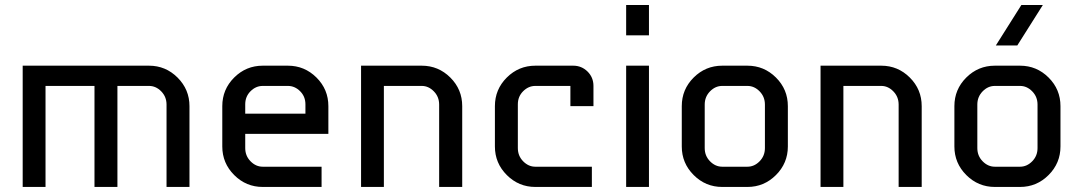

<svg xmlns="http://www.w3.org/2000/svg" viewBox="-20 -740 4277 760"><path d="M569.8 -480Q635.7 -480 682.9 -432.9Q730 -385.7 730 -319.8V0H639.2V-326.2Q639.2 -356.9 618.2 -378.4Q597.2 -399.9 569.8 -399.9H444.8V0H354V-399.9H160.2V0H69.8V-480Z M1279.8 -210H950.7V-153.8Q950.7 -123 971.7 -101.6Q992.7 -80.1 1020 -80.1H1252.9V0H1020Q954.1 0 907 -47.1Q859.9 -94.2 859.9 -160.2V-319.8Q859.9 -386.2 907 -433.1Q954.1 -480 1020 -480H1119.6Q1185.5 -480 1232.7 -433.1Q1279.8 -386.2 1279.8 -319.8ZM1189 -290V-327.1Q1189 -357.9 1168 -378.9Q1147 -399.9 1119.6 -399.9H1020Q992.7 -399.9 971.7 -378.9Q950.7 -357.9 950.7 -327.1V-290Z M1809.6 0H1718.3V-326.2Q1718.3 -356.9 1697.3 -378.4Q1676.3 -399.9 1649.4 -399.9H1499.5V0H1409.2V-480H1649.4Q1715.3 -480 1762.5 -433.1Q1809.6 -386.2 1809.6 -319.8Z M2322.8 0H2099.1Q2033.2 0 1986.1 -47.1Q1939 -94.2 1939 -160.2V-319.8Q1939 -386.2 1986.1 -433.1Q2033.2 -480 2099.1 -480H2249Q2282.2 -480 2305.7 -456.8Q2329.1 -433.6 2329.1 -399.9V-319.8H2237.8V-399.9H2099.1Q2071.8 -399.9 2050.8 -378.9Q2029.8 -357.9 2029.8 -327.1V-153.8Q2029.8 -123 2050.8 -101.6Q2071.8 -80.1 2099.1 -80.1H2322.8Z M2548.8 0H2458.5V-480H2548.8ZM2548.8 -600.1H2458.5V-720.2H2548.8Z M3098.6 -160.2Q3098.6 -94.2 3051.5 -47.1Q3004.4 0 2938.5 0H2838.9Q2772.9 0 2725.8 -47.1Q2678.7 -94.2 2678.7 -160.2V-319.8Q2678.7 -386.2 2725.8 -433.1Q2772.9 -480 2838.9 -480H2938.5Q3004.4 -480 3051.5 -433.1Q3098.6 -386.2 3098.6 -319.8ZM3007.8 -153.8V-326.2Q3007.8 -356.9 2986.8 -378.4Q2965.8 -399.9 2938.5 -399.9H2838.9Q2811.5 -399.9 2790.5 -378.4Q2769.5 -356.9 2769.5 -326.2V-153.8Q2769.5 -123 2790.5 -101.6Q2811.5 -80.1 2838.9 -80.1H2938.5Q2965.8 -80.1 2986.8 -101.6Q3007.8 -123 3007.8 -153.8Z M3628.4 0H3537.1V-326.2Q3537.1 -356.9 3516.1 -378.4Q3495.1 -399.9 3468.3 -399.9H3318.4V0H3228V-480H3468.3Q3534.2 -480 3581.3 -433.1Q3628.4 -386.2 3628.4 -319.8Z M4177.7 -160.2Q4177.7 -94.2 4130.6 -47.1Q4083.5 0 4017.6 0H3918Q3852.1 0 3804.9 -47.1Q3757.8 -94.2 3757.8 -160.2V-319.8Q3757.8 -386.2 3804.9 -433.1Q3852.1 -480 3918 -480H4017.6Q4083.5 -480 4130.6 -433.1Q4177.7 -386.2 4177.7 -319.8ZM4086.9 -153.8V-326.2Q4086.9 -356.9 4065.9 -378.4Q4044.9 -399.9 4017.6 -399.9H3918Q3890.6 -399.9 3869.6 -378.4Q3848.6 -356.9 3848.6 -326.2V-153.8Q3848.6 -123 3869.6 -101.6Q3890.6 -80.1 3918 -80.1H4017.6Q4044.9 -80.1 4065.9 -101.6Q4086.9 -123 4086.9 -153.8ZM4107.9 -720.2 4006.8 -560.1H3921.9L4022.9 -720.2Z"/></svg>

Font: Laconic
Style: Regular
Weight: 400
Designer: Robby Woodard
Version: Version 1.000